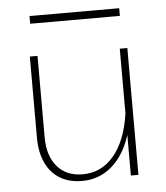

<svg xmlns="http://www.w3.org/2000/svg" viewBox="-49 -681 632 729"><g transform="rotate(-5 267.5 -316.5)"><path d="M420.9 -483.4V-151.4V0H449.7V-483.4ZM78.1 -174.3Q78.1 -118.7 96.7 -78.6Q115.2 -38.6 150.4 -17.1Q185.5 4.4 235.4 4.4Q286.6 4.4 327.4 -21.5Q368.2 -47.4 395.8 -95.9Q423.3 -144.5 434.1 -212.4L420.9 -236.3Q405.8 -133.3 358.4 -76.9Q311 -20.5 239.3 -20.5Q177.7 -20.5 142.6 -61.3Q107.4 -102.1 107.4 -173.3V-483.4H78.1ZM432.1 -636.7H90.3V-607.4H432.1Z"/></g></svg>

Font: Estedad-FD-VF Thin
Style: Regular
Weight: 100
Designer: Amin Abedi
Version: Version 5.0